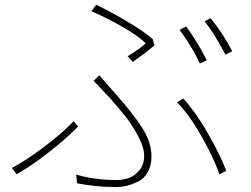

<svg xmlns="http://www.w3.org/2000/svg" viewBox="-20 -759 1040 794"><path d="M284.2 -257.8 302.7 -235.4Q254.9 -186.5 182.6 -129.9Q110.4 -73.2 48.8 -38.1L29.3 -64.5Q88.9 -95.7 166.5 -154.8Q244.1 -213.9 284.2 -257.8ZM916 -52.7 887.7 -38.1Q861.3 -111.3 811.5 -198.7Q761.7 -286.1 711.9 -335.9L738.3 -351.6Q791 -293 839.8 -207.5Q888.7 -122.1 916 -52.7ZM298.8 -1 294.9 -37.1Q370.1 -14.6 461.9 -14.6Q486.3 -14.6 510.3 -22Q534.2 -29.3 555.2 -53.2Q576.2 -77.1 576.2 -115.2Q576.2 -149.4 551.3 -195.8Q526.4 -242.2 502.4 -272.9Q478.5 -303.7 434.6 -353.5L367.2 -424.8L390.6 -447.3L455.1 -374Q528.3 -292 567.4 -231.4Q606.4 -170.9 606.4 -112.3Q606.4 -73.2 590.3 -45.9Q574.2 -18.6 548.8 -6.8Q523.4 4.9 502.4 9.8Q481.4 14.6 461.9 14.6Q378.9 14.6 298.8 -1ZM529.3 -502.9 507.8 -526.4Q549.8 -550.8 583 -580.1Q519.5 -639.6 358.4 -712.9L377.9 -739.3Q435.5 -711.9 505.4 -670.4Q575.2 -628.9 611.3 -597.7L619.1 -571.3Q579.1 -538.1 529.3 -502.9ZM826.2 -670.9 851.6 -683.6Q908.2 -611.3 940.4 -546.9L912.1 -533.2Q865.2 -623 826.2 -670.9ZM722.7 -635.7 750 -649.4Q797.9 -584 835 -509.8L806.6 -496.1Q779.3 -557.6 722.7 -635.7Z"/></svg>

Font: Gen Shin Gothic ExtraLight
Style: Regular
Weight: 100
Designer: [Source Han Sans]
Ryoko NISHIZUKA  (kana & ideographs); Paul D. Hunt (Latin, Greek & Cyrillic); Wenlong ZHANG  (bopomofo
Version: Version 1.002.20150607